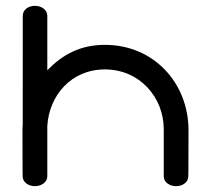

<svg xmlns="http://www.w3.org/2000/svg" viewBox="-20 -638 723 658"><path d="M339.4 -400.1C458.9 -400.1 541.2 -304.1 541.2 -195C541.2 -83.5 541.2 -33 541.2 -33C541.2 -14.1 560.7 0 583.2 0C605.4 0 624.5 -12.8 625.3 -32.3C625.4 -33.2 626 -43.7 626 -191.7C626 -352.9 507.7 -484.3 339.4 -484.3C254.6 -484.3 194.4 -450.8 142.1 -397.2V-585.1C141.6 -603.9 122.7 -618 100 -618C77.8 -618 58.7 -605.7 58 -584.4C58 -584.4 57.9 -375.1 57.9 -214.8C57.3 -207.1 57 -199.6 57 -191.7C57 -44.7 57.6 -33.4 57.7 -32.3C58.4 -14 76.6 0 99.7 0C122.3 0 142.1 -14.1 142.1 -33V-205.1C147.7 -310.2 223.7 -400.1 339.4 -400.1Z"/></svg>

Font: Hi.
Style: Bold
Weight: 400
Designer: Mew Too, Robert Jablonski
Foundry: Cannot Into Space Fonts
Version: Version 1.996